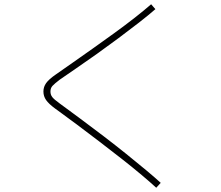

<svg xmlns="http://www.w3.org/2000/svg" viewBox="-20 -813 1040 902"><path d="M735 46 714 69Q688 45 646.5 10Q605 -25 554 -65Q503 -105 447.5 -147.5Q392 -190 338.5 -230Q285 -270 239 -303Q209 -325 196.5 -343Q184 -361 184 -383Q184 -405 197 -423Q210 -441 242 -463Q275 -486 320 -517.5Q365 -549 416.5 -585.5Q468 -622 519 -659Q570 -696 614 -730.5Q658 -765 690 -793L710 -770Q678 -742 633 -707Q588 -672 537 -634Q486 -596 435.5 -560Q385 -524 339.5 -493Q294 -462 261 -439Q236 -420 226.5 -409.5Q217 -399 217 -383Q217 -368 225.5 -357Q234 -346 259 -328Q304 -295 358 -255Q412 -215 467 -173Q522 -131 573 -90Q624 -49 666.5 -13.5Q709 22 735 46Z"/></svg>

Font: Murecho Thin ExtraLight
Style: Regular
Weight: 250
Version: Version 1.010